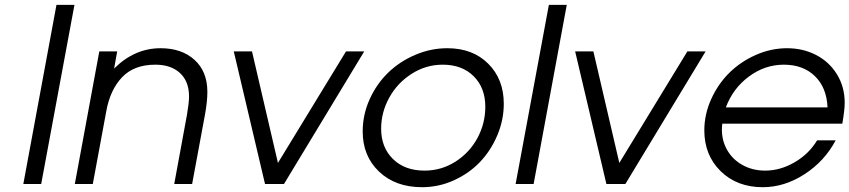

<svg xmlns="http://www.w3.org/2000/svg" viewBox="-20 -759 3504 792"><path d="M76.2 0 212.9 -738.8H287.1L149.9 0Z M288.6 0 389.6 -546.9H463.4L450.7 -476.1Q534.7 -560.1 642.6 -560.1Q729.5 -560.1 782.5 -512Q835.4 -463.9 835.4 -379.9Q835.4 -340.3 825.7 -287.1L772.5 0H698.7L751.5 -287.1Q759.8 -335.9 759.8 -360.8Q759.8 -423.3 722.4 -457.8Q685.1 -492.2 620.6 -492.2Q533.2 -492.2 483.9 -440.7Q434.6 -389.2 418.5 -300.8L362.8 0Z M1073.2 0 944.3 -546.9H1019.5L1126.5 -86.9L1407.2 -546.9H1482.4L1151.4 0Z M1476.1 -216.8Q1476.1 -285.6 1504.6 -349.1Q1533.2 -412.6 1580.6 -458.7Q1627.9 -504.9 1692.4 -532.5Q1756.8 -560.1 1825.2 -560.1Q1930.2 -560.1 1994.1 -496.1Q2058.1 -432.1 2058.1 -331.1Q2058.1 -263.7 2031.2 -200.4Q2004.4 -137.2 1959.5 -90.3Q1914.6 -43.5 1852.1 -15.1Q1789.6 13.2 1721.2 13.2Q1611.3 13.2 1543.7 -51Q1476.1 -115.2 1476.1 -216.8ZM1552.2 -228Q1552.2 -150.9 1601.1 -103Q1649.9 -55.2 1731 -55.2Q1800.8 -55.2 1858.9 -92.3Q1917 -129.4 1949.5 -189.7Q1981.9 -250 1981.9 -318.8Q1981.9 -396.5 1934.1 -444.3Q1886.2 -492.2 1806.2 -492.2Q1737.3 -492.2 1678.5 -454.8Q1619.6 -417.5 1585.9 -356.7Q1552.2 -295.9 1552.2 -228Z M2106.9 0 2244.1 -738.8H2317.9L2181.2 0Z M2481.4 0 2352.5 -546.9H2427.7L2534.7 -86.9L2815.4 -546.9H2890.6L2559.6 0Z M3350.6 -180.2H3427.2Q3381.3 -93.8 3298.6 -40.3Q3215.8 13.2 3126.5 13.2Q3020 13.2 2952.6 -53Q2885.3 -119.1 2885.3 -221.2Q2885.3 -287.1 2913.6 -349.9Q2941.9 -412.6 2988.3 -458.5Q3034.7 -504.4 3097.4 -532.2Q3160.2 -560.1 3226.6 -560.1Q3292.5 -560.1 3346.7 -532Q3400.9 -503.9 3432.6 -452.1Q3464.4 -400.4 3464.4 -335Q3464.4 -306.2 3454.6 -249H2959.5Q2952.6 -195.3 2974.1 -150.6Q2995.6 -106 3038.8 -80.6Q3082 -55.2 3136.2 -55.2Q3198.7 -55.2 3257.8 -89.6Q3316.9 -124 3350.6 -180.2ZM2974.1 -315.9H3393.6Q3390.1 -397.5 3341.6 -444.8Q3293 -492.2 3213.4 -492.2Q3135.3 -492.2 3069.3 -443.4Q3003.4 -394.5 2974.1 -315.9Z"/></svg>

Font: Involve
Style: Italic
Weight: 400
Italic angle: -10.5°
Designer: Stefan Peev
Foundry: Context Ltd.
Version: Version 1.001